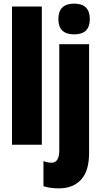

<svg xmlns="http://www.w3.org/2000/svg" viewBox="-20 -796 560 1056"><path d="M388 -607Q474 -607 474 -691Q474 -776 388 -776Q301 -776 301 -691Q301 -607 388 -607ZM210 -760H46V0H210ZM470 45V-553H306V31Q306 99 263 99Q243 99 219 90V228Q240 235 261.5 237.5Q283 240 304 240Q381 240 425.5 192.5Q470 145 470 45Z"/></svg>

Font: Noto Sans Display Condensed Black
Style: Regular
Weight: 900
Width: 3
Designer: Monotype Design team
Foundry: Monotype Imaging Inc.
Version: 1.000